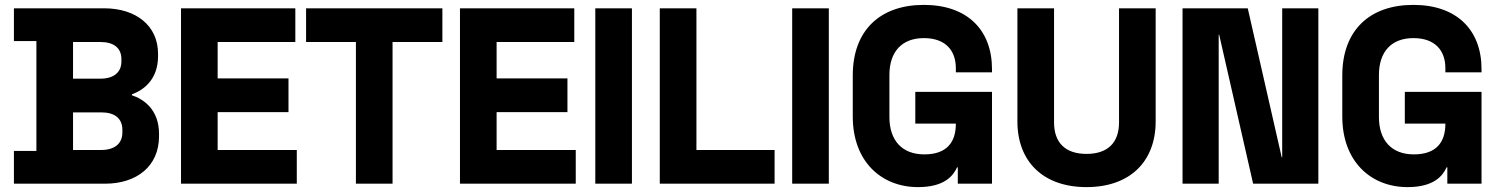

<svg xmlns="http://www.w3.org/2000/svg" viewBox="-20 -743 6136 786"><path d="M37 -125V9H410C539 9 631 -62 631 -185V-195C631 -296 566 -338 520 -353V-357C565 -373 627 -415 627 -513V-523C627 -637 538 -709 406 -709H37V-575H129V-125ZM392 -421H279V-571H392C445 -571 477 -547 477 -501V-491C477 -446 444 -421 392 -421ZM394 -129H279V-283H394C449 -283 481 -259 481 -211V-201C481 -154 448 -129 394 -129Z M721 -709V9H1195V-129H871V-284H1161V-422H871V-571H1189V-709Z M1437 -571V9H1587V-571H1791V-709H1233V-571Z M1863 -709V9H2337V-129H2013V-284H2303V-422H2013V-571H2331V-709Z M2417 -709V9H2567V-709Z M2681 -709V9H3151V-129H2831V-709Z M3223 -709V9H3373V-709Z M3738 23C3846 23 3882 -23 3898 -58H3901V9H4041V-367H3727V-237H3893V-236C3893 -161 3856 -111 3764 -111C3672 -111 3621 -169 3621 -264V-436C3621 -531 3672 -587 3762 -587C3852 -587 3893 -535 3893 -464V-447H4041V-460C4041 -621 3939 -723 3762 -723C3583 -723 3471 -619 3471 -434V-266C3471 -81 3589 23 3738 23Z M4428 23C4605 23 4711 -81 4711 -246V-709H4561V-242C4561 -160 4516 -113 4428 -113C4340 -113 4295 -160 4295 -242V-709H4145V-246C4145 -81 4251 23 4428 23Z M4821 -709V9H4969V-601H4971L5110 9H5377V-709H5229V-99H5227L5088 -709Z M5742 23C5850 23 5886 -23 5902 -58H5905V9H6045V-367H5731V-237H5897V-236C5897 -161 5860 -111 5768 -111C5676 -111 5625 -169 5625 -264V-436C5625 -531 5676 -587 5766 -587C5856 -587 5897 -535 5897 -464V-447H6045V-460C6045 -621 5943 -723 5766 -723C5587 -723 5475 -619 5475 -434V-266C5475 -81 5593 23 5742 23Z"/></svg>

Font: Kalas SG
Style: Bold
Weight: 700
Designer: Kalas
Foundry: Kalas
Version: Version 2.000;FEAKit 1.0